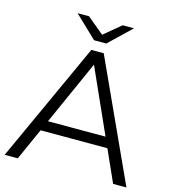

<svg xmlns="http://www.w3.org/2000/svg" viewBox="-126 -983 970 1086"><g transform="rotate(15 358.5 -440.5)"><path d="M2.2 0 322.1 -700H394.8L715.3 0H637.3L343 -657.4H373.4L79 0ZM127.9 -186.6 149.8 -247H557L579.5 -186.6ZM322.9 -757 193.5 -880.6H260.2L386.7 -775.5H330.8L457.3 -880.6H523.9L394.6 -757Z"/></g></svg>

Font: Montserrat Thin
Style: Regular
Weight: 100
Designer: Julieta Ulanovsky
Foundry: Julieta Ulanovsky
Version: Version 9.000